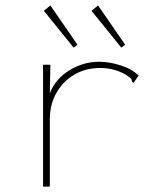

<svg xmlns="http://www.w3.org/2000/svg" viewBox="-20 -688 590 709"><path d="M139 -449H166L164 -344Q185 -397 236.5 -428.5Q288 -460 346 -460Q383 -460 424.5 -447Q466 -434 492 -409L478 -389L473 -382L467 -387Q468 -393 463.5 -397.5Q459 -402 445 -412Q422 -425 398.5 -431Q375 -437 350 -437Q296 -437 254 -412Q212 -387 188 -344.5Q164 -302 164 -247V1H139ZM252 -512 142 -648 166 -668 266 -523ZM428 -512 318 -648 342 -668 442 -523Z"/></svg>

Font: Inconsolata SemiExpanded ExtraLight
Style: Regular
Weight: 200
Width: 6
Monospace: yes
Designer: Raph Levien, Cyreal, Brenton Simpson
Foundry: Raph Levien, Cyreal, Google
Version: Version 3.001; ttfautohint (v1.8.2.53-6de2)